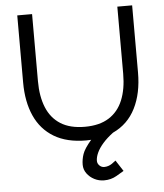

<svg xmlns="http://www.w3.org/2000/svg" viewBox="-59 -712 851 994"><g transform="rotate(-5 366.5 -215.0)"><path d="M68 -311V-660H145V-311Q145 -232 168.5 -174.5Q192 -117 241 -86Q290 -55 367 -55Q443 -55 492 -86Q541 -117 564.5 -174.5Q588 -232 588 -311V-660H665V-311Q665 -203 626 -125.5Q587 -48 509 -12Q477 12 455.5 36.5Q434 61 423.5 84Q413 107 413 126Q413 140 423.5 150.5Q434 161 448 161Q470 161 489 148L509 133L546 190L507 213Q478 230 442 230Q415 230 391.5 218Q368 206 353 185.5Q338 165 338 140Q338 112 347.5 84.5Q357 57 393 15Q380 16 367 16Q267 16 200.5 -24Q134 -64 101 -137.5Q68 -211 68 -311Z"/></g></svg>

Font: Nata Sans
Style: Regular
Weight: 400
Designer: Daniel Uzquiano Cruz
Version: Version 1.001